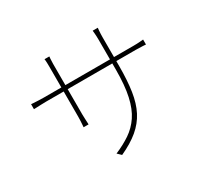

<svg xmlns="http://www.w3.org/2000/svg" viewBox="-158 -984 1315 1238"><g transform="rotate(-30 500.0 -365.5)"><path d="M692 -477Q692 -370 680 -291Q668 -212 638 -154Q608 -96 555.5 -52Q503 -8 422 29L395 3Q459 -24 508.5 -57.5Q558 -91 592.5 -142Q627 -193 644.5 -272Q662 -351 662 -469V-689Q662 -718 660 -739Q658 -760 658 -760H696Q696 -760 694 -739Q692 -718 692 -689ZM333 -756Q333 -756 331.5 -740Q330 -724 330 -702V-326Q330 -312 331 -294Q332 -276 332.5 -263Q333 -250 333 -250H296Q296 -250 297 -262.5Q298 -275 299 -293Q300 -311 300 -326V-701Q300 -712 299.5 -728.5Q299 -745 297 -756ZM77 -548Q77 -548 92.5 -547Q108 -546 130 -545Q152 -544 169 -544H838Q865 -544 888 -546Q911 -548 911 -548V-511Q911 -511 888 -512.5Q865 -514 838 -514H169Q151 -514 129.5 -513Q108 -512 92.5 -511.5Q77 -511 77 -511Z"/></g></svg>

Font: Noto Sans TC
Style: Regular
Weight: 100
Designer: Ryoko NISHIZUKA 西塚涼子 (kana, bopomofo & ideographs); Paul D. Hunt (Latin, Greek & Cyrillic); Sandoll Communications 산돌커뮤니
Foundry: Adobe
Version: Version 2.004;hotconv 1.0.118;makeotfexe 2.5.65603